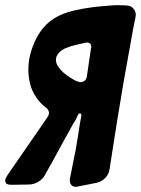

<svg xmlns="http://www.w3.org/2000/svg" viewBox="-71 -734 547 745"><path d="M217 -125Q222 -147 225.5 -169.5Q229 -192 233 -215Q239 -257 245 -287Q245 -292 240 -294Q234 -294 232 -289L225 -274Q220 -263 213 -254Q205 -239 196 -222.5Q187 -206 176 -187Q165 -167 154.5 -147.5Q144 -128 133 -108Q127 -98 119.5 -84Q112 -70 104 -56Q95 -39 77.5 -28.5Q60 -18 40 -18L-24 -17Q-44 -17 -47.5 -23Q-51 -29 -51 -33Q-51 -40 -43 -53Q-4 -110 35 -166Q74 -222 113 -279Q119 -288 119 -296Q119 -309 104 -319Q94 -327 85.5 -336Q77 -345 70 -356Q53 -380 46 -408Q39 -436 39 -465Q39 -504 52 -542Q74 -608 115 -644.5Q156 -681 225 -695Q257 -702 288.5 -706Q320 -710 352 -712Q369 -714 385.5 -714Q402 -714 418 -713Q438 -712 447 -700.5Q456 -689 456 -676Q456 -673 454 -663Q449 -640 444.5 -616.5Q440 -593 436 -568Q422 -493 409 -418Q396 -343 384 -268L354 -77Q351 -57 337.5 -43.5Q324 -30 305 -25L235 -11Q225 -9 223 -9Q213 -9 206.5 -15.5Q200 -22 200 -34Q200 -40 201 -44ZM260 -568Q240 -564 220 -559Q200 -554 181 -546Q156 -534 148 -514Q146 -506 146 -502Q146 -489 154.5 -476Q163 -463 175 -452.5Q187 -442 200.5 -433.5Q214 -425 224 -420L233 -417Q235 -417 239 -415Q262 -415 266 -437L282 -546Q283 -548 283 -552Q283 -569 266 -569Q262 -569 260 -568Z"/></svg>

Font: Bangerz 2
Style: Regular
Weight: 400
Designer: vernon adams
Foundry: Vernon Adams
Version: Version 2.10;December 28, 2023;FontCreator 13.0.0.2683 64-bi